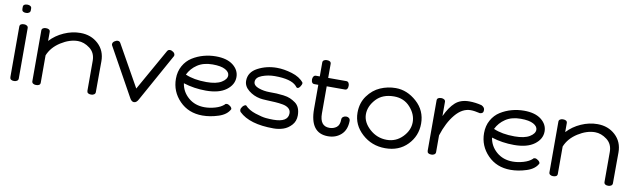

<svg xmlns="http://www.w3.org/2000/svg" viewBox="-42 -1162 5506 1666"><g transform="rotate(10 2711.5 -329.0)"><path d="M60 -28V-473Q60 -500 98 -500Q113 -500 123.5 -493Q134 -486 134 -473V-28Q134 -15 123 -7.5Q112 0 97 0Q60 0 60 -28ZM60 -628V-646Q60 -673 98 -673Q113 -673 123.5 -666Q134 -659 134 -646V-628Q134 -615 123 -607.5Q112 -600 97 -600Q60 -600 60 -628Z M254 -26V-473Q254 -486 264.5 -493Q275 -500 290 -500Q328 -500 328 -473V-394Q378 -448 449 -479.5Q520 -511 593 -511Q687 -511 750.5 -452.5Q814 -394 814 -300Q814 -291 813.5 -208.5Q813 -126 813 -28Q813 -15 802 -7.5Q791 0 776 0Q739 0 739 -28V-291Q739 -362 688.5 -400Q638 -438 584 -438Q511 -438 434.5 -389.5Q358 -341 328 -267V-26Q328 1 290 1Q275 1 264.5 -6Q254 -13 254 -26Z M879 -463Q879 -478 894 -489Q909 -500 924 -500Q940 -500 948 -485L1153 -120L1359 -485Q1367 -500 1383 -500Q1398 -500 1413 -489Q1428 -478 1428 -463Q1428 -456 1426 -453L1194 -35Q1177 0 1153 0Q1130 0 1113 -35L881 -453Q879 -456 879 -463Z M1477 -264Q1477 -328 1505 -378Q1533 -428 1579 -457Q1625 -486 1678 -500.5Q1731 -515 1786 -515Q1884 -515 1938 -472.5Q1992 -430 1992 -368Q1992 -301 1929 -254Q1866 -207 1750 -207Q1646 -207 1552 -237Q1563 -163 1621 -113Q1679 -63 1764 -63Q1809 -63 1857.5 -77Q1906 -91 1934 -117Q1938 -125 1950 -125Q1964 -125 1980 -112.5Q1996 -100 1996 -87Q1971 -36 1898.5 -12.5Q1826 11 1758 11Q1635 11 1556 -70Q1477 -151 1477 -264ZM1556 -314Q1631 -281 1742 -281Q1829 -281 1874 -308.5Q1919 -336 1919 -370Q1919 -400 1881.5 -420.5Q1844 -441 1770 -441Q1690 -441 1636.5 -405.5Q1583 -370 1556 -314Z M2074 -95Q2074 -108 2085.5 -123Q2097 -138 2112 -142Q2119 -142 2119 -140Q2151 -105 2211 -85.5Q2271 -66 2305.5 -63Q2340 -60 2370 -60Q2500 -60 2500 -139Q2500 -166 2480.5 -182.5Q2461 -199 2427.5 -205Q2394 -211 2360 -213Q2326 -215 2286 -216.5Q2246 -218 2225 -222Q2168 -233 2124 -268.5Q2080 -304 2080 -352Q2080 -428 2156.5 -468.5Q2233 -509 2325 -509Q2387 -509 2458 -487.5Q2529 -466 2564 -421Q2565 -419 2565 -416Q2565 -403 2553 -385.5Q2541 -368 2530 -368Q2520 -368 2510 -384Q2462 -435 2319 -435Q2260 -435 2207 -415Q2154 -395 2154 -356Q2154 -323 2200 -306.5Q2246 -290 2298 -290Q2335 -290 2360 -289Q2385 -288 2421 -283.5Q2457 -279 2481 -268.5Q2505 -258 2528 -241.5Q2551 -225 2562.5 -197.5Q2574 -170 2574 -133Q2574 -82 2542.5 -47.5Q2511 -13 2470.5 0.5Q2430 14 2385 14Q2174 14 2081 -76Q2074 -83 2074 -95Z M2641 -463Q2641 -478 2648.5 -489Q2656 -500 2669 -500H2703V-623Q2703 -636 2713.5 -643Q2724 -650 2739 -650Q2777 -650 2777 -623V-500H2937Q2950 -500 2957 -489.5Q2964 -479 2964 -464Q2964 -426 2937 -426H2777V-187Q2777 -75 2862 -75Q2898 -75 2924.5 -95Q2951 -115 2951 -165Q2951 -179 2962.5 -188Q2974 -197 2990 -197Q3005 -197 3015 -188.5Q3025 -180 3025 -164Q3024 -85 2977.5 -43Q2931 -1 2862 -1Q2703 -1 2703 -214V-426H2669Q2641 -426 2641 -463Z M3080 -248Q3080 -334 3125.5 -396.5Q3171 -459 3235.5 -487Q3300 -515 3371 -515Q3471 -515 3555.5 -439.5Q3640 -364 3640 -249Q3640 -140 3565 -62.5Q3490 15 3369 15Q3250 15 3165 -62.5Q3080 -140 3080 -248ZM3154 -247Q3154 -176 3219 -117.5Q3284 -59 3370 -59Q3451 -59 3508.5 -118Q3566 -177 3566 -249Q3566 -319 3511 -380Q3456 -441 3369 -441Q3267 -441 3210.5 -379Q3154 -317 3154 -247Z M3737 -28V-471Q3737 -498 3775 -498Q3790 -498 3800.5 -491Q3811 -484 3811 -471V-346Q3849 -428 3895.5 -470Q3942 -512 4019 -512Q4073 -512 4128 -498Q4157 -484 4157 -460Q4157 -443 4150 -436Q4143 -429 4127 -427Q4076 -439 4044 -439Q3970 -439 3909 -366Q3848 -293 3811 -176V-28Q3811 -15 3800 -7.5Q3789 0 3774 0Q3737 0 3737 -28Z M4192 -264Q4192 -328 4220 -378Q4248 -428 4294 -457Q4340 -486 4393 -500.5Q4446 -515 4501 -515Q4599 -515 4653 -472.5Q4707 -430 4707 -368Q4707 -301 4644 -254Q4581 -207 4465 -207Q4361 -207 4267 -237Q4278 -163 4336 -113Q4394 -63 4479 -63Q4524 -63 4572.5 -77Q4621 -91 4649 -117Q4653 -125 4665 -125Q4679 -125 4695 -112.5Q4711 -100 4711 -87Q4686 -36 4613.5 -12.5Q4541 11 4473 11Q4350 11 4271 -70Q4192 -151 4192 -264ZM4271 -314Q4346 -281 4457 -281Q4544 -281 4589 -308.5Q4634 -336 4634 -370Q4634 -400 4596.5 -420.5Q4559 -441 4485 -441Q4405 -441 4351.5 -405.5Q4298 -370 4271 -314Z M4810 -26V-473Q4810 -486 4820.5 -493Q4831 -500 4846 -500Q4884 -500 4884 -473V-394Q4934 -448 5005 -479.5Q5076 -511 5149 -511Q5243 -511 5306.5 -452.5Q5370 -394 5370 -300Q5370 -291 5369.5 -208.5Q5369 -126 5369 -28Q5369 -15 5358 -7.5Q5347 0 5332 0Q5295 0 5295 -28V-291Q5295 -362 5244.5 -400Q5194 -438 5140 -438Q5067 -438 4990.5 -389.5Q4914 -341 4884 -267V-26Q4884 1 4846 1Q4831 1 4820.5 -6Q4810 -13 4810 -26Z"/></g></svg>

Font: Happy Monkey
Style: Regular
Weight: 400
Version: Version 1.001